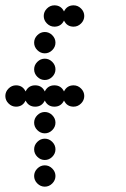

<svg xmlns="http://www.w3.org/2000/svg" viewBox="-20 -700 472 720"><path d="M120 -12Q108 -24 108 -40Q108 -56 120 -68Q132 -80 148 -80Q164 -80 176 -68Q188 -56 188 -40Q188 -24 176 -12Q164 0 148 0Q132 0 120 -12ZM120 -112Q108 -124 108 -140Q108 -156 120 -168Q132 -180 148 -180Q164 -180 176 -168Q188 -156 188 -140Q188 -124 176 -112Q164 -100 148 -100Q132 -100 120 -112ZM120 -212Q108 -224 108 -240Q108 -256 120 -268Q132 -280 148 -280Q164 -280 176 -268Q188 -256 188 -240Q188 -224 176 -212Q164 -200 148 -200Q132 -200 120 -212ZM40 -380Q65 -380 76 -357Q87 -380 112 -380Q137 -380 148 -357Q159 -380 184 -380Q209 -380 220 -357Q231 -380 256 -380Q272 -380 284 -368Q296 -356 296 -340Q296 -324 284 -312Q272 -300 256 -300Q231 -300 220 -323Q209 -300 184 -300Q159 -300 148 -323Q137 -300 112 -300Q87 -300 76 -323Q65 -300 40 -300Q24 -300 12 -312Q0 -324 0 -340Q0 -356 12 -368Q24 -380 40 -380ZM120 -412Q108 -424 108 -440Q108 -456 120 -468Q132 -480 148 -480Q164 -480 176 -468Q188 -456 188 -440Q188 -424 176 -412Q164 -400 148 -400Q132 -400 120 -412ZM120 -512Q108 -524 108 -540Q108 -556 120 -568Q132 -580 148 -580Q164 -580 176 -568Q188 -556 188 -540Q188 -524 176 -512Q164 -500 148 -500Q132 -500 120 -512ZM184 -680Q209 -680 220 -657Q231 -680 256 -680Q272 -680 284 -668Q296 -656 296 -640Q296 -624 284 -612Q272 -600 256 -600Q231 -600 220 -623Q209 -600 184 -600Q168 -600 156 -612Q144 -624 144 -640Q144 -656 156 -668Q168 -680 184 -680Z"/></svg>

Font: Dotrice Condensed
Style: Regular
Weight: 400
Width: 2
Monospace: yes
Designer: Paul Flo Williams
Foundry: His Deeds Are Dust
Version: Version 1.001